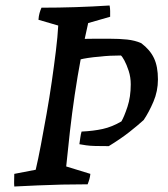

<svg xmlns="http://www.w3.org/2000/svg" viewBox="-20 -671 612 699"><path d="M32 8Q31 -3 31.5 -14.5Q32 -26 32 -38L110 -53Q119 -91 129 -144Q139 -197 149.5 -256Q160 -315 168.5 -374Q177 -433 183.5 -486Q190 -539 192 -578L120 -599Q121 -613 124 -623.5Q127 -634 131 -643Q193 -643 255 -645Q317 -647 379 -651Q381 -641 381 -631Q381 -621 381 -610L301 -587Q287 -526 274.5 -459.5Q262 -393 252 -325.5Q242 -258 234.5 -192Q227 -126 221 -65L309 -38Q308 -28 305.5 -19Q303 -10 299 0Q251 0 205.5 1Q160 2 117 4Q74 6 32 8ZM376 -139Q348 -139 327.5 -139.5Q307 -140 293.5 -142Q280 -144 269 -146Q271 -159 272.5 -170.5Q274 -182 277 -192Q320 -194 354 -201.5Q388 -209 422 -229Q432 -246 444 -282Q456 -318 456 -364Q456 -390 448.5 -413Q441 -436 432.5 -451.5Q424 -467 420 -469Q400 -469 380.5 -468Q361 -467 345 -465Q319 -463 300 -460Q281 -457 274 -455L253 -528Q290 -530 324 -530Q358 -530 379 -530Q415 -530 443 -527Q471 -524 494 -514Q526 -490 540.5 -459.5Q555 -429 555 -382Q555 -339 538.5 -300.5Q522 -262 503 -234Q481 -214 450.5 -190Q420 -166 376 -139Z"/></svg>

Font: Labrada Medium
Style: Italic
Weight: 500
Italic angle: -7°
Designer: Mercedes Jáuregui
Foundry: Omnibus-Type Team
Version: Version 1.000